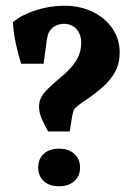

<svg xmlns="http://www.w3.org/2000/svg" viewBox="-20 -643 461 669"><path d="M148 -185Q138 -202 127 -225.5Q116 -249 116 -271Q116 -300 137 -323Q158 -346 191 -373Q228 -403 245.5 -432Q263 -461 263 -494Q263 -523 246.5 -541.5Q230 -560 203 -560Q190 -560 177.5 -555Q165 -550 157 -540Q150 -532 147.5 -523.5Q145 -515 143 -503L132 -421H54Q43 -454 35 -491.5Q27 -529 25 -566Q55 -591 104 -607Q153 -623 204 -623Q259 -623 302.5 -602Q346 -581 371.5 -544Q397 -507 397 -460Q397 -422 381.5 -393.5Q366 -365 340 -341.5Q314 -318 281 -296Q259 -281 249 -273Q239 -265 236.5 -258Q234 -251 231 -236L223 -185ZM186 6Q152 6 132.5 -12Q113 -30 113 -59Q113 -89 132.5 -107Q152 -125 186 -125Q219 -125 239 -107Q259 -89 259 -59Q259 -30 239 -12Q219 6 186 6Z"/></svg>

Font: Rasa
Style: Regular
Weight: 400
Designer: Anna Giedrys (Yrsa+Rasa design), David Brezina (Yrsa art-direction, Rasa art-direction, design)
Foundry: Rosetta Type Foundry
Version: Version 2.004